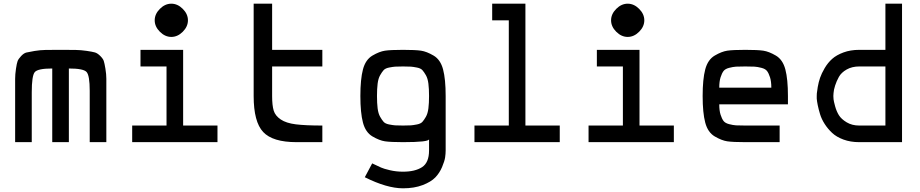

<svg xmlns="http://www.w3.org/2000/svg" viewBox="-20 -770 4984 1040"><path d="M62 0V-270Q62 -319 62 -343Q62 -367 66.5 -397.5Q71 -428 75.5 -439.5Q80 -451 94.5 -466.5Q109 -482 123 -485.5Q137 -489 167.5 -494Q198 -499 227.5 -499.5Q257 -500 308 -500Q360 -500 389 -499.5Q418 -499 449 -494.5Q480 -490 494 -486Q508 -482 523 -467Q538 -452 542 -440Q546 -428 551 -398Q556 -368 556 -343.5Q556 -319 556 -270V0H466V-278Q466 -361 449 -380Q432 -399 353 -399V0H263V-399Q184 -399 168 -379Q152 -359 152 -270V0Z M846 -722Q874 -750 908 -750Q942 -750 970 -722Q998 -694 998 -660Q998 -626 970 -598Q942 -570 908 -570Q874 -570 846 -598Q818 -626 818 -660Q818 -694 846 -722ZM696 0V-90H882V-410H741V-500H972V-90H1158V0Z M1586 0Q1457 0 1405.5 -55Q1354 -110 1354 -250V-750H1454V-500H1726V-410H1454V-250Q1454 -199 1462.5 -171Q1471 -143 1500.5 -123Q1530 -103 1582.5 -96.5Q1635 -90 1726 -90V0Z M2163 250Q2076 250 1956 190L1996 115Q2030 131 2044 137.5Q2058 144 2092 152Q2126 160 2163 160Q2228 160 2266 135.5Q2304 111 2304 45V-16Q2303 0 2163 0Q2096 0 2065.5 -4.5Q2035 -9 1997.5 -31Q1960 -53 1946 -106Q1932 -159 1932 -250Q1932 -341 1946 -394Q1960 -447 1997.5 -469Q2035 -491 2065.5 -495.5Q2096 -500 2163 -500Q2230 -500 2260.5 -495.5Q2291 -491 2328.5 -469Q2366 -447 2380 -394Q2394 -341 2394 -250V45Q2394 63 2391 83Q2388 103 2374.5 135Q2361 167 2338 191Q2315 215 2269.5 232.5Q2224 250 2163 250ZM2120.5 -91Q2134 -90 2163 -90Q2192 -90 2205.5 -91Q2219 -92 2239 -96Q2259 -100 2268 -110Q2277 -120 2287 -137.5Q2297 -155 2300.5 -183Q2304 -211 2304 -250Q2304 -289 2300.5 -317Q2297 -345 2287 -362.5Q2277 -380 2268 -390Q2259 -400 2239 -404Q2219 -408 2205.5 -409Q2192 -410 2163 -410Q2134 -410 2120.5 -409Q2107 -408 2087 -404Q2067 -400 2058 -390Q2049 -380 2039 -362.5Q2029 -345 2025.5 -317Q2022 -289 2022 -250Q2022 -211 2025.5 -183Q2029 -155 2039 -137.5Q2049 -120 2058 -110Q2067 -100 2087 -96Q2107 -92 2120.5 -91Z M2550 0V-90H2736V-660H2646V-750H2826V-90H3012V0Z M3318 -722Q3346 -750 3380 -750Q3414 -750 3442 -722Q3470 -694 3470 -660Q3470 -626 3442 -598Q3414 -570 3380 -570Q3346 -570 3318 -598Q3290 -626 3290 -660Q3290 -694 3318 -722ZM3168 0V-90H3354V-410H3213V-500H3444V-90H3630V0Z M4017 0Q3950 0 3919.5 -4.5Q3889 -9 3851.5 -31Q3814 -53 3800 -106Q3786 -159 3786 -250Q3786 -341 3800 -394Q3814 -447 3851.5 -469Q3889 -491 3919.5 -495.5Q3950 -500 4017 -500Q4084 -500 4114.5 -495.5Q4145 -491 4182.5 -469Q4220 -447 4234 -394Q4248 -341 4248 -250V-205H3876Q3876 -171 3883 -149Q3890 -127 3899 -115Q3908 -103 3929.5 -97.5Q3951 -92 3967 -91Q3983 -90 4017 -90H4203V0ZM3876 -295H4158Q4158 -329 4151 -351Q4144 -373 4135 -385Q4126 -397 4104.5 -402.5Q4083 -408 4067 -409Q4051 -410 4017 -410Q3983 -410 3967 -409Q3951 -408 3929.5 -402.5Q3908 -397 3899 -385Q3890 -373 3883 -351Q3876 -329 3876 -295Z M4634 0Q4587 0 4549 -14Q4511 -28 4487.5 -50Q4464 -72 4447 -98.5Q4430 -125 4422 -151.5Q4414 -178 4409.5 -200Q4405 -222 4404 -236V-250Q4404 -255 4404.5 -264Q4405 -273 4409.5 -299Q4414 -325 4422 -348.5Q4430 -372 4447 -401Q4464 -430 4487.5 -451Q4511 -472 4549 -486Q4587 -500 4634 -500H4776V-750H4866V0ZM4634 -90H4776V-410H4634Q4595 -410 4566 -393.5Q4537 -377 4524 -353.5Q4511 -330 4503.5 -306.5Q4496 -283 4495 -266L4494 -250Q4494 -243 4495 -232.5Q4496 -222 4503.5 -194.5Q4511 -167 4524 -146Q4537 -125 4566 -107.5Q4595 -90 4634 -90Z"/></svg>

Font: Hermit
Style: Regular
Weight: 400
Designer: Pablo Caro
Version: Version 2.000;PS 002.000;hotconv 1.0.88;makeotf.lib2.5.64775